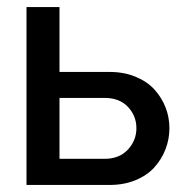

<svg xmlns="http://www.w3.org/2000/svg" viewBox="-20 -525 535 545"><path d="M55.2 -504.9H148.9V-320.8H291Q332 -320.8 365 -307.1Q397.9 -293.5 418.5 -270.8Q439 -248 450 -220Q460.9 -191.9 460.9 -161.1Q460.9 -130.4 450 -101.8Q439 -73.2 418.5 -50.3Q397.9 -27.3 365 -13.7Q332 0 291 0H55.2ZM148.9 -247.1V-74.2H276.9Q318.8 -74.2 343 -100.3Q367.2 -126.5 367.2 -161.1Q367.2 -195.8 343.3 -221.4Q319.3 -247.1 276.9 -247.1Z"/></svg>

Font: LT Superior Med
Style: Regular
Weight: 500
Designer: Daniel Lyons
Foundry: LyonsType
Version: Version 1.000